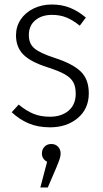

<svg xmlns="http://www.w3.org/2000/svg" viewBox="-20 -554 455 852"><path d="M361 -476 334 -440Q303 -465 274.5 -476.5Q246 -488 211 -488Q165 -488 136.5 -464Q108 -440 108 -398Q108 -360 133 -339Q158 -318 223 -297Q303 -271 338.5 -236.5Q374 -202 374 -140Q374 -71 325 -30Q276 11 202 11Q148 11 107 -6.5Q66 -24 32 -56L63 -90Q95 -63 127.5 -49.5Q160 -36 201 -36Q253 -36 284.5 -63Q316 -90 316 -138Q316 -170 305 -189.5Q294 -209 268 -224Q242 -239 192 -255Q116 -279 83.5 -312Q51 -345 51 -397Q51 -436 71.5 -467Q92 -498 128.5 -516Q165 -534 210 -534Q254 -534 290.5 -519.5Q327 -505 361 -476ZM249 127Q249 138 245 150.5Q241 163 229 192L192 278H159L189 164Q166 151 166 127Q166 109 177.5 97Q189 85 208 85Q226 85 237.5 97Q249 109 249 127Z"/></svg>

Font: Fira Sans Condensed Light
Style: Regular
Weight: 300
Width: 3
Designer: bBox Type GmbH & Carrois Corporate GbR & Edenspiekermann AG
Foundry: bBox Type GmbH & Carrois Corporate GbR & Edenspiekermann AG
Version: Version 4.301